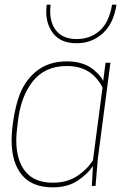

<svg xmlns="http://www.w3.org/2000/svg" viewBox="-20 -800 540 826"><path d="M455 -530H434ZM207 6Q118 6 74 -47.5Q30 -101 30 -195Q30 -239 38.5 -290Q47 -341 59 -377Q82 -449 135 -492.5Q188 -536 268 -536Q348 -536 394 -490Q414 -472 424 -452L434 -530H455L401 -118L391 0H375L380 -86Q356 -50 313 -22Q270 6 207 6ZM207 -14Q269 -14 312.5 -43Q356 -72 380 -111L421 -423Q412 -444 392 -466Q347 -516 268 -516Q173 -516 121 -450Q69 -384 57 -277Q50 -224 50 -197Q50 -111 89 -62.5Q128 -14 207 -14ZM481 -614ZM310 -614Q244 -614 211.5 -653Q179 -692 179 -749Q179 -764 181 -780H198Q196 -765 196 -751Q196 -697 225 -664.5Q254 -632 310 -632Q369 -632 409.5 -668.5Q450 -705 462 -780H481Q469 -699 422 -656.5Q375 -614 310 -614Z"/></svg>

Font: Tanohe Sans Thin
Style: Italic
Weight: 100
Designer: Village Type and Design LLC & Cristiano Sobral
Foundry: Cooper Hewitt Smithsonian Design Museum
Version: Version 1.00;September 29, 2021;FontCreator 13.0.0.2655 64-b